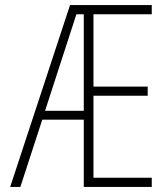

<svg xmlns="http://www.w3.org/2000/svg" viewBox="-20 -734 640 754"><path d="M20 0H60L146 -264H309V0H576V-36H347V-358H560V-394H347V-678H576V-714H255ZM280 -678H309V-299H157Z"/></svg>

Font: Noto Sans Mono ExtraLight
Style: Regular
Weight: 200
Designer: Monotype Design Team
Foundry: Monotype Imaging Inc.
Version: Version 2.014